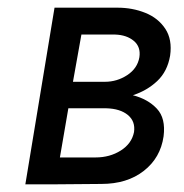

<svg xmlns="http://www.w3.org/2000/svg" viewBox="-20 -480 480 500"><path d="M122 -460H286Q325 -460 358.5 -446.5Q392 -433 410.5 -405Q429 -377 423 -335Q416 -294 389.5 -269Q363 -244 326 -232Q365 -222 388.5 -197Q412 -172 406 -125Q398 -69 354.5 -35Q311 -1 244 -1L124 0H46ZM280 -390H192L170 -267H253Q285 -267 311.5 -284.5Q338 -302 343 -331Q347 -358 328.5 -373.5Q310 -389 280 -390ZM257 -198H158L136 -70H229Q266 -70 294.5 -88Q323 -106 329 -136Q333 -164 313 -180.5Q293 -197 257 -198Z"/></svg>

Font: Jost*
Style: Italic
Weight: 400
Italic angle: -10°
Version: Version 3.7